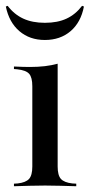

<svg xmlns="http://www.w3.org/2000/svg" viewBox="-25 -646 311 666"><path d="M87.1 -207.3V-346.8Q87.1 -377.4 76.2 -389.9Q65.3 -402.4 34.7 -405.6L23.4 -406.5V-415.3Q41.9 -414.5 54.4 -414.1Q66.9 -413.7 79 -413.7Q106.5 -413.7 130.6 -416.5Q154.8 -419.4 175 -425V-415.3V-207.3ZM131.5 -2.4Q103.2 -2.4 78.2 -1.6Q53.2 -0.8 23.4 0V-8.9L36.3 -9.7Q64.5 -12.9 75.8 -25.4Q87.1 -37.9 87.1 -68.5V-207.3H175V-68.5Q175 -37.9 186.3 -25.4Q197.6 -12.9 225.8 -9.7L239.5 -8.9V0Q208.9 -0.8 183.9 -1.6Q158.9 -2.4 131.5 -2.4ZM130.6 -507.3Q78.2 -507.3 42.3 -537.9Q6.5 -568.5 -4.8 -623.4L1.6 -625.8Q24.2 -596 55.6 -581.5Q87.1 -566.9 130.6 -566.9Q175 -566.9 206 -581.5Q237.1 -596 259.7 -625.8L266.1 -623.4Q255.6 -568.5 219.8 -537.9Q183.9 -507.3 130.6 -507.3Z"/></svg>

Font: Playfair 144pt SemiCondensed Medium
Style: Regular
Weight: 500
Width: 4
Designer: Claus Eggers Sørensen
Foundry: Claus Eggers Sørensen
Version: Version 2.203